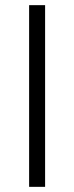

<svg xmlns="http://www.w3.org/2000/svg" viewBox="-20 -725 287 745"><path d="M93 0V-705H155V0Z"/></svg>

Font: Mulish ExtraLight Light
Style: Regular
Weight: 300
Version: Version 3.603